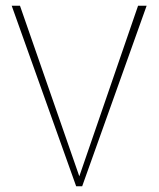

<svg xmlns="http://www.w3.org/2000/svg" viewBox="-20 -653 556 673"><path d="M50 -633 258 -35 464 -633H494L268 0H247L21 -633Z"/></svg>

Font: Tajawal ExtraLight
Style: Regular
Weight: 275
Designer: Boutros Fonts
Foundry: Created by Boutros International 2017
Version: Version 1.700